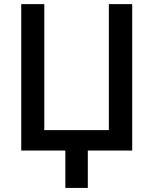

<svg xmlns="http://www.w3.org/2000/svg" viewBox="-20 -730 743 931"><path d="M83 -710H194.8V-99.1H507.8V-710H621.1V0H405.8V181.2H296.9V0H83Z"/></svg>

Font: Rising Sun DemiBold
Style: DemiBold
Weight: 600
Designer: Matt McInerney, Pablo Impallari, Rodrigo Fuenzalida
Foundry: Matt McInerney, Pablo Impallari, Rodrigo Fuenzalida
Version: Version 1.000